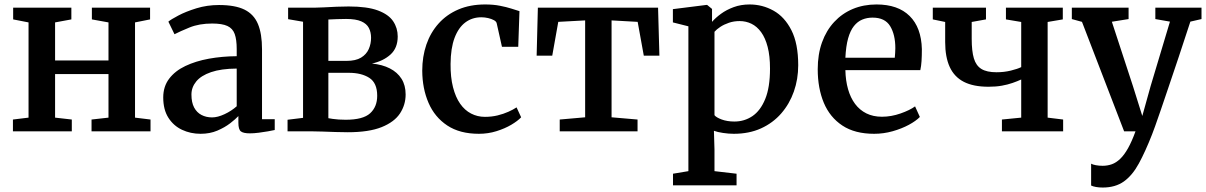

<svg xmlns="http://www.w3.org/2000/svg" viewBox="-20 -589 5410 861"><path d="M38 0V-53L108 -61.5V-488.5L39 -502V-554.5H300V-502L227 -488.5V-318H466.5V-488.5L392 -502V-554.5H653V-502L585.5 -488.5V-61.5L655 -53V0H390.5V-53L466.5 -61.5V-257H227V-61.5L302 -53V0Z M879.5 11Q834.5 11 796.2 -7Q758 -25 735 -61.2Q712 -97.5 712 -152Q712 -201 738.5 -236Q765 -271 811.2 -293Q857.5 -315 916.8 -325.8Q976 -336.5 1041.5 -337V-369Q1041.5 -411.5 1032.5 -436.5Q1023.5 -461.5 999.8 -472.5Q976 -483.5 931.5 -483.5Q873.5 -483.5 830 -465.8Q786.5 -448 762.5 -435.5L735 -492Q746 -501.5 779.5 -519.2Q813 -537 860.8 -551.8Q908.5 -566.5 962 -566.5Q1034.5 -566.5 1076.5 -545.8Q1118.5 -525 1136.8 -481.2Q1155 -437.5 1155 -368V-54.5H1212V-6Q1201 -3.5 1181.5 0Q1162 3.5 1140.2 6.2Q1118.5 9 1100.5 9Q1071.5 9 1060.2 0.2Q1049 -8.5 1049 -38.5V-68.5Q1036.5 -55 1012.2 -36.2Q988 -17.5 954.5 -3.2Q921 11 879.5 11ZM931 -62.5Q956 -62.5 987 -77Q1018 -91.5 1041.5 -112.5V-281.5Q971.5 -281 926.5 -265.5Q881.5 -250 860 -223.8Q838.5 -197.5 838.5 -165Q838.5 -129.5 850.5 -107Q862.5 -84.5 883.5 -73.5Q904.5 -62.5 931 -62.5Z M1539.5 4Q1515 4 1484.8 3Q1454.5 2 1426.8 1Q1399 0 1381 0H1269.5V-52L1339 -60.5V-491.5L1272 -503V-554.5H1388.5Q1405.5 -554.5 1432.5 -556Q1459.5 -557.5 1489 -558.8Q1518.5 -560 1543.5 -560Q1627 -560 1675 -542Q1723 -524 1743.2 -493.5Q1763.5 -463 1763.5 -425.5Q1763.5 -374 1731.5 -344.8Q1699.5 -315.5 1648 -304Q1694.5 -299.5 1728.2 -282.2Q1762 -265 1780.5 -235.8Q1799 -206.5 1799 -165.5Q1799 -119 1773.8 -80.5Q1748.5 -42 1691.5 -19Q1634.5 4 1539.5 4ZM1530 -52Q1608 -52 1639.8 -81Q1671.5 -110 1671.5 -159.5Q1671.5 -217 1636.2 -239.8Q1601 -262.5 1544.5 -262.5H1452.5V-59Q1460 -57.5 1472 -55.8Q1484 -54 1499.2 -53Q1514.5 -52 1530 -52ZM1452.5 -316H1534Q1575 -316 1599 -330.5Q1623 -345 1633.5 -368.8Q1644 -392.5 1644 -419.5Q1644 -444.5 1634.2 -463.5Q1624.5 -482.5 1600.2 -493.2Q1576 -504 1532 -504Q1511.5 -504 1491.2 -503.2Q1471 -502.5 1452.5 -501.5Z M2127.5 11Q2042 11 1985.8 -26.2Q1929.5 -63.5 1901.8 -127.5Q1874 -191.5 1873.5 -272Q1873.5 -335 1892 -389Q1910.5 -443 1946.8 -483.5Q1983 -524 2035.5 -546.5Q2088 -569 2155.5 -569Q2192.5 -569 2221.8 -563.2Q2251 -557.5 2273 -550.5Q2295 -543.5 2309.5 -539L2304 -379H2231L2207.5 -484Q2206 -492.5 2195 -498.5Q2184 -504.5 2168.8 -508Q2153.5 -511.5 2138.5 -511.5Q2097.5 -511.5 2066.8 -488.5Q2036 -465.5 2018.5 -419.2Q2001 -373 2000.5 -302Q2000 -242.5 2011.5 -197.8Q2023 -153 2043.5 -123.8Q2064 -94.5 2092.5 -79.8Q2121 -65 2154.5 -65Q2185 -65 2211.5 -71.5Q2238 -78 2259.8 -87.8Q2281.5 -97.5 2296.5 -107.5L2317 -63Q2301.5 -46.5 2272.8 -29.5Q2244 -12.5 2206.5 -0.8Q2169 11 2127.5 11Z M2490 0V-53L2604 -63V-497.5L2483.5 -491L2456.5 -339.5H2386.5L2392 -554.5H2931L2937 -339.5H2867L2839.5 -491L2722.5 -497.5V-63L2839 -53V0Z M2998 242V190L3067 178.5V-471L2997.5 -488.5V-548L3148.5 -567H3151L3173 -549V-491Q3188.5 -509 3213 -527Q3237.5 -545 3270 -557Q3302.5 -569 3341.5 -569Q3399 -569 3448.8 -541.2Q3498.5 -513.5 3529 -453.5Q3559.5 -393.5 3559.5 -296.5Q3559.5 -234 3540 -178.5Q3520.5 -123 3483.2 -80.2Q3446 -37.5 3392.5 -13.2Q3339 11 3270.5 11Q3247.5 11 3222.5 7.2Q3197.5 3.5 3181.5 -2.5L3184 81V178.5L3283 190V242ZM3273.5 -44Q3318 -44 3354 -68.2Q3390 -92.5 3411.5 -144.8Q3433 -197 3433 -281.5Q3433 -338 3422.5 -378.5Q3412 -419 3393.2 -444.8Q3374.5 -470.5 3349.8 -482.5Q3325 -494.5 3297 -494.5Q3271 -494.5 3249 -487Q3227 -479.5 3210.2 -468.5Q3193.5 -457.5 3184 -446.5V-72.5Q3191.5 -62.5 3216.2 -53.2Q3241 -44 3273.5 -44Z M3900 11Q3813.5 11 3757.5 -26Q3701.5 -63 3674.2 -128.2Q3647 -193.5 3647 -278.5Q3647 -345.5 3666.2 -399Q3685.5 -452.5 3720.8 -490.5Q3756 -528.5 3804.2 -548.8Q3852.5 -569 3910.5 -569Q4007 -569 4059.2 -517.2Q4111.5 -465.5 4114 -369Q4114 -338 4112.5 -315Q4111 -292 4107 -274.5H3771Q3772 -227.5 3783 -189Q3794 -150.5 3814.5 -123Q3835 -95.5 3865.2 -80.5Q3895.5 -65.5 3935 -65.5Q3976.5 -65.5 4018.5 -80.2Q4060.5 -95 4083.5 -112L4105 -64.5Q4087.5 -46.5 4055.5 -29.2Q4023.5 -12 3983 -0.5Q3942.5 11 3900 11ZM3771 -330H3992.5Q3993.5 -339.5 3994.2 -351.5Q3995 -363.5 3995 -373Q3995 -433.5 3971.8 -471.8Q3948.5 -510 3893 -510Q3868 -510 3846.8 -501.2Q3825.5 -492.5 3809.2 -472Q3793 -451.5 3783.2 -416.8Q3773.5 -382 3771 -330Z M4473 0V-53L4559.5 -61.5V-232.5Q4542 -224.5 4520.5 -217Q4499 -209.5 4472.8 -204.8Q4446.5 -200 4413 -200Q4345 -200 4302.2 -222Q4259.5 -244 4239 -288.5Q4218.5 -333 4218.5 -400.5V-490.5L4163 -502V-554.5H4401.5V-502L4337.5 -490.5V-414.5Q4337.5 -360 4347.2 -327.2Q4357 -294.5 4381 -279.8Q4405 -265 4448.5 -265Q4483 -265 4513.2 -272.5Q4543.5 -280 4559.5 -288V-490.5L4491 -502V-554.5H4746V-502L4678 -490.5V-61.5L4747.5 -53V0Z M4925 252Q4908.5 252 4894.8 249.5Q4881 247 4873 243V145Q4879.5 149 4894.2 151.8Q4909 154.5 4924.5 154.5Q4946.5 154.5 4966 147.5Q4985.5 140.5 5003.5 123.2Q5021.5 106 5038.5 75.8Q5055.5 45.5 5072 0H5021L4832 -491L4786.5 -503.5V-554.5H5041V-503.5L4966 -491.5L5060.5 -203L5102.5 -69L5140 -203.5L5226.5 -492L5161 -503.5V-554.5H5368V-503.5L5318 -492Q5290.5 -407 5265.8 -333.5Q5241 -260 5220.8 -200Q5200.5 -140 5185.2 -95.2Q5170 -50.5 5159.8 -22.5Q5149.5 5.5 5146 14.5Q5116 91 5087 144.2Q5058 197.5 5019.8 224.8Q4981.5 252 4925 252Z"/></svg>

Font: Merriweather 20pt SemiBold
Style: Regular
Weight: 600
Version: Version 2.100